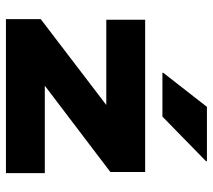

<svg xmlns="http://www.w3.org/2000/svg" viewBox="-56 -678 733 662"><g transform="rotate(90 311.0 -346.5)"><path d="M576.5 -134V0H45.5V-120L341.5 -346H47.5V-480H572.5V-360L275 -134ZM348 -693H535V-689.5L381.5 -539.5H230.5V-542.5Z"/></g></svg>

Font: Anek Latin Expanded
Style: Bold
Weight: 700
Width: 7
Designer: Yesha Goshar
Foundry: Ek Type
Version: Version 1.003